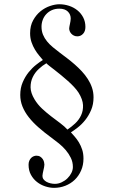

<svg xmlns="http://www.w3.org/2000/svg" viewBox="-20 -697 540 912"><path d="M353.5 -256.3Q344.7 -270 331.3 -284.4Q317.9 -298.8 302.2 -312.7Q286.6 -326.7 270.5 -339.8Q254.4 -353 240.2 -364Q226.1 -375 215.3 -383.3Q204.6 -391.6 200.2 -396.5Q181.6 -385.7 163.8 -369.1Q146 -352.5 135.5 -330.6Q125 -308.6 125.2 -282.2Q125.5 -255.9 144 -225.1Q158.7 -200.7 179.9 -180.9Q201.2 -161.1 223.6 -144Q246.1 -127 266.6 -111.6Q287.1 -96.2 300.3 -81.5Q318.8 -93.8 336.9 -110.6Q355 -127.4 365.2 -149.4Q375.5 -171.4 374.3 -198Q373 -224.6 353.5 -256.3ZM424.3 -234.9Q424.3 -201.2 412.8 -174.3Q401.4 -147.5 384.8 -126.7Q368.2 -106 349.6 -91.6Q331.1 -77.1 316.9 -68.4Q325.2 -59.1 335.4 -47.4Q345.7 -35.6 355 -20.3Q364.3 -4.9 370.4 13.9Q376.5 32.7 376.5 56.2Q376.5 87.4 365.2 113Q354 138.7 335 157Q315.9 175.3 290.5 185.3Q265.1 195.3 236.8 195.3Q216.3 195.3 194.8 188.2Q173.3 181.2 155.8 167.5Q138.2 153.8 127 133.3Q115.7 112.8 115.7 85.4Q115.7 74.7 119.1 66.7Q122.6 58.6 127.9 53.2Q133.3 47.9 139.9 45.2Q146.5 42.5 153.3 42.5Q164.1 42.5 171.4 47.4Q178.7 52.2 183.1 58.8Q187.5 65.4 189.2 72.8Q190.9 80.1 190.9 84.5Q190.9 89.8 189.5 96.9Q188 104 186.3 111.6Q184.6 119.1 183.1 126.5Q181.6 133.8 181.6 138.7Q181.6 147.9 187 155Q192.4 162.1 200.9 166.7Q209.5 171.4 220 173.8Q230.5 176.3 240.7 176.3Q257.3 176.3 272.9 168.9Q288.6 161.6 300.3 150.1Q312 138.7 319.1 124.5Q326.2 110.4 326.2 96.2Q326.2 72.8 316.4 52.7Q306.6 32.7 292 15.6Q277.3 -1.5 259.8 -15.6Q242.2 -29.8 226.1 -41.5Q191.4 -66.9 163.6 -91.3Q135.7 -115.7 116.5 -140.4Q97.2 -165 86.7 -191.2Q76.2 -217.3 76.2 -246.1Q76.2 -279.3 87.9 -306.4Q99.6 -333.5 116.2 -354Q132.8 -374.5 151.4 -389.2Q169.9 -403.8 183.6 -412.1Q176.3 -420.9 165.8 -433.3Q155.3 -445.8 145.8 -461.7Q136.2 -477.5 129.6 -496.8Q123 -516.1 123 -539.1Q123 -574.7 137.5 -600.8Q151.9 -627 172.9 -643.8Q193.8 -660.6 218 -668.7Q242.2 -676.8 261.7 -676.8Q285.6 -676.8 307.9 -669.4Q330.1 -662.1 347.4 -648.2Q364.7 -634.3 375.2 -614.3Q385.7 -594.2 385.7 -568.8Q385.7 -548.3 374.5 -536.4Q363.3 -524.4 347.2 -524.4Q338.4 -524.4 331.3 -527.8Q324.2 -531.2 319.1 -536.6Q314 -542 311.3 -548.6Q308.6 -555.2 308.6 -562Q308.6 -565.4 309.8 -571.3Q311 -577.1 312.3 -583.5Q313.5 -589.8 314.7 -596.4Q315.9 -603 315.9 -608.9Q315.9 -628.9 302 -642.3Q288.1 -655.8 261.7 -655.8Q241.7 -655.8 226.1 -648.7Q210.4 -641.6 199.5 -629.6Q188.5 -617.7 182.9 -602.3Q177.2 -586.9 177.2 -570.3Q177.2 -549.3 184.3 -532.2Q191.4 -515.1 203.4 -500.5Q215.3 -485.8 231.2 -472.7Q247.1 -459.5 264.6 -446.3Q280.8 -434.1 298.8 -420.4Q316.9 -406.7 334.7 -391.1Q352.5 -375.5 368.7 -358.2Q384.8 -340.8 397.2 -321.5Q409.7 -302.2 417 -280.5Q424.3 -258.8 424.3 -234.9Z"/></svg>

Font: Doulos SIL Am
Style: Regular
Weight: 400
Designer: Walt Agee, Victor Gaultney, Peter Martin, Debbi Hosken, Becca Hirsbrunner
Foundry: SIL International
Version: Version 5.000